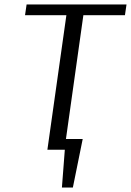

<svg xmlns="http://www.w3.org/2000/svg" viewBox="-20 -670 586 859"><path d="M257 169 270 0H192L277 -602H92L99 -650H546L539 -602H353L275 -48H350L306 169Z"/></svg>

Font: Arsenal
Style: Italic
Weight: 400
Italic angle: -9.10001°
Designer: Andrij Shevchenko
Foundry: Stairsfor
Version: Version 2.001;PS 002.001;hotconv 1.0.88;makeotf.lib2.5.64775